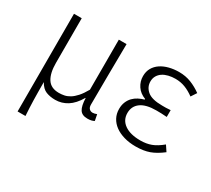

<svg xmlns="http://www.w3.org/2000/svg" viewBox="-141 -797 1372 1246"><g transform="rotate(30 545.5 -174.0)"><path d="M100 -533H158V-199Q158 -122 184.5 -80.5Q211 -39 271 -39Q291 -39 311 -43Q331 -47 351.5 -59.5Q372 -72 393 -95.5Q414 -119 436 -158V-533H494Q493 -417 491.5 -303Q490 -189 490 -78Q490 -57 500 -47Q510 -37 525 -37Q538 -37 556 -44L565 2Q556 7 544 10Q532 13 515 13Q474 13 457.5 -13Q441 -39 439 -97H437Q404 -40 362.5 -14Q321 12 273 12Q234 12 204 0Q174 -12 152 -51Q152 -7 152.5 25Q153 57 153.5 85Q154 113 155.5 139.5Q157 166 159 199H100Z M876 13Q828 13 788.5 1.5Q749 -10 721 -30.5Q693 -51 677.5 -80Q662 -109 662 -145Q662 -174 671.5 -197Q681 -220 697 -236.5Q713 -253 733.5 -263.5Q754 -274 776 -280V-285Q734 -301 712 -334Q690 -367 690 -407Q690 -442 705 -468Q720 -494 746 -511.5Q772 -529 807 -538Q842 -547 881 -547Q930 -547 971.5 -530.5Q1013 -514 1050 -487L1023 -446Q989 -471 955 -484Q921 -497 882 -497Q855 -497 830.5 -491Q806 -485 788 -473Q770 -461 759.5 -443Q749 -425 749 -401Q749 -359 782.5 -331Q816 -303 893 -303Q907 -303 921.5 -303Q936 -303 956 -305V-254Q933 -256 914.5 -256.5Q896 -257 877 -257Q800 -257 761 -228.5Q722 -200 722 -149Q722 -96 765 -66Q808 -36 883 -36Q928 -36 964 -49.5Q1000 -63 1041 -97L1069 -55Q1021 -18 978 -2.5Q935 13 876 13Z"/></g></svg>

Font: Kinto Sans Light
Style: Regular
Weight: 300
Designer: Authors: Ryoko NISHIZUKA  (kana & ideographs); Paul D. Hunt (Latin, Greek & Cyrillic); Wenlong ZHANG  (bopomofo); Sandol
Foundry: Adobe Systems Incorporated, ookami Inc.
Version: Version 0.001